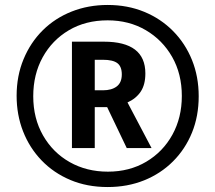

<svg xmlns="http://www.w3.org/2000/svg" viewBox="-20 -744 868 774"><path d="M414 10Q331 10 263.5 -18.5Q196 -47 147.5 -97.5Q99 -148 73 -214.5Q47 -281 47 -358Q47 -438 75 -505.5Q103 -573 152.5 -622Q202 -671 269 -697.5Q336 -724 414 -724Q494 -724 561 -696.5Q628 -669 677.5 -619Q727 -569 754 -502Q781 -435 781 -356Q781 -276 754 -209.5Q727 -143 677.5 -93.5Q628 -44 561 -17Q494 10 414 10ZM415 -52Q502 -52 569.5 -92Q637 -132 675 -201Q713 -270 713 -357Q713 -446 674 -514.5Q635 -583 567.5 -622.5Q500 -662 414 -662Q325 -662 257.5 -622Q190 -582 152 -513Q114 -444 114 -356Q114 -267 153.5 -198Q193 -129 261 -90.5Q329 -52 415 -52ZM270 -147V-576H399Q566 -576 566 -448Q566 -403 547.5 -375Q529 -347 494 -331L591 -147H491L412 -312H362V-147ZM395 -380Q430 -380 450.5 -395.5Q471 -411 471 -444Q471 -476 453 -489.5Q435 -503 395 -503H362V-380Z"/></svg>

Font: Noto Sans Georgian Condensed SemiBold
Style: Regular
Weight: 600
Width: 3
Designer: Monotype Design Team, Akaki Razmadze
Foundry: Google LLC
Version: Version 2.005; ttfautohint (v1.8.4.7-5d5b)